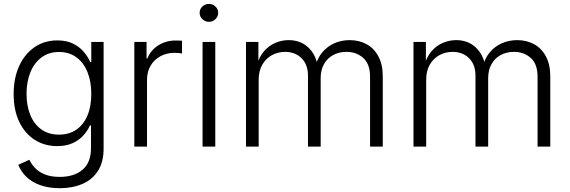

<svg xmlns="http://www.w3.org/2000/svg" viewBox="-20 -755 2934 989"><path d="M288.1 214.4Q231.9 214.4 188.7 199.2Q145.5 184.1 116.9 157Q88.4 129.9 74.2 93.8L131.3 67.9Q142.1 91.3 161.9 111.6Q181.6 131.8 212.6 144Q243.7 156.2 288.1 156.2Q361.3 156.2 405 119.4Q448.7 82.5 448.7 7.8V-108.9H443.4Q431.2 -81.5 409.4 -57.4Q387.7 -33.2 354.5 -17.8Q321.3 -2.4 274.4 -2.4Q209.5 -2.4 158.7 -34.9Q107.9 -67.4 79.1 -127.4Q50.3 -187.5 50.3 -270.5Q50.3 -353 78.9 -415.3Q107.4 -477.5 158.2 -512.2Q209 -546.9 275.4 -546.9Q322.8 -546.9 356.2 -530.3Q389.6 -513.7 411.4 -488Q433.1 -462.4 444.8 -435.5H450.2V-539.1H513.7V10.3Q513.7 80.1 484.4 125.5Q455.1 170.9 404.1 192.6Q353 214.4 288.1 214.4ZM284.2 -61.5Q335.9 -61.5 373 -86.9Q410.2 -112.3 430.2 -159.4Q450.2 -206.5 450.2 -271.5Q450.2 -335 430.7 -383.5Q411.1 -432.1 373.8 -459.7Q336.4 -487.3 284.2 -487.3Q231.4 -487.3 193.8 -459.2Q156.2 -431.2 136.5 -382.6Q116.7 -334 116.7 -271.5Q116.7 -208.5 136.7 -161.1Q156.7 -113.8 194.1 -87.6Q231.4 -61.5 284.2 -61.5Z M671.9 0V-539.1H734.9V-454.1H739.3Q755.4 -495.6 794.9 -521Q834.5 -546.4 885.7 -546.4Q893.6 -546.4 902.6 -545.9Q911.6 -545.4 917.5 -545.4V-479.5Q914.1 -480.5 903.1 -481.7Q892.1 -482.9 878.9 -482.9Q838.4 -482.9 806.2 -465.3Q773.9 -447.8 755.6 -416.5Q737.3 -385.3 737.3 -343.8V0Z M1023.4 0V-539.1H1088.9V0ZM1056.2 -642.6Q1036.6 -642.6 1022.5 -656.2Q1008.3 -669.9 1008.3 -689Q1008.3 -708 1022.5 -721.4Q1036.6 -734.9 1056.2 -734.9Q1075.7 -734.9 1089.8 -721.4Q1104 -708 1104 -689Q1104 -669.9 1089.8 -656.2Q1075.7 -642.6 1056.2 -642.6Z M1247.1 0V-539.1H1311V-418H1303.2Q1314.9 -462.4 1340.1 -491.2Q1365.2 -520 1398.4 -534.2Q1431.6 -548.3 1466.8 -548.3Q1526.9 -548.3 1566.7 -511.7Q1606.4 -475.1 1616.7 -415H1605.5Q1615.2 -456.1 1640.4 -485.8Q1665.5 -515.6 1701.9 -532Q1738.3 -548.3 1781.7 -548.3Q1830.1 -548.3 1868.7 -527.1Q1907.2 -505.9 1929.4 -464.1Q1951.7 -422.4 1951.7 -360.8V0H1886.2V-359.4Q1886.2 -425.3 1851.1 -456.5Q1815.9 -487.8 1764.6 -487.8Q1725.6 -487.8 1695.6 -471.2Q1665.5 -454.6 1648.7 -424.3Q1631.8 -394 1631.8 -353V0H1566.4V-365.2Q1566.4 -422.4 1533.4 -455.1Q1500.5 -487.8 1448.2 -487.8Q1411.6 -487.8 1380.6 -470.9Q1349.6 -454.1 1331.1 -421.9Q1312.5 -389.6 1312.5 -344.7V0Z M2109.9 0V-539.1H2173.8V-418H2166Q2177.7 -462.4 2202.9 -491.2Q2228 -520 2261.2 -534.2Q2294.4 -548.3 2329.6 -548.3Q2389.6 -548.3 2429.4 -511.7Q2469.2 -475.1 2479.5 -415H2468.3Q2478 -456.1 2503.2 -485.8Q2528.3 -515.6 2564.7 -532Q2601.1 -548.3 2644.5 -548.3Q2692.9 -548.3 2731.4 -527.1Q2770 -505.9 2792.2 -464.1Q2814.5 -422.4 2814.5 -360.8V0H2749V-359.4Q2749 -425.3 2713.9 -456.5Q2678.7 -487.8 2627.4 -487.8Q2588.4 -487.8 2558.3 -471.2Q2528.3 -454.6 2511.5 -424.3Q2494.6 -394 2494.6 -353V0H2429.2V-365.2Q2429.2 -422.4 2396.2 -455.1Q2363.3 -487.8 2311 -487.8Q2274.4 -487.8 2243.4 -470.9Q2212.4 -454.1 2193.8 -421.9Q2175.3 -389.6 2175.3 -344.7V0Z"/></svg>

Font: Inter 18pt Light
Style: Regular
Weight: 300
Designer: Rasmus Andersson
Foundry: rsms
Version: Version 4.001;git-66647c0bb